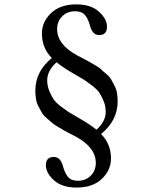

<svg xmlns="http://www.w3.org/2000/svg" viewBox="-20 -678 680 870"><path d="M214.8 -415Q169.9 -460.4 169.9 -525.9Q169.9 -579.1 211.4 -618.7Q252.9 -658.2 326.2 -658.2Q392.1 -658.2 428.5 -625Q464.8 -591.8 464.8 -557.1Q464.8 -519 429.2 -519Q399.4 -519 388.2 -560.1Q379.4 -593.3 364.7 -610.1Q350.1 -627 319.8 -627Q284.7 -627 261.7 -604Q238.8 -581.1 238.8 -545.9Q238.8 -476.1 330.1 -426.8Q334 -424.8 356 -413.3Q377.9 -401.9 384.5 -397.9Q391.1 -394 411.1 -382.6Q431.2 -371.1 438.5 -363.5Q445.8 -356 461.4 -343Q477.1 -330.1 483.6 -318.1Q490.2 -306.2 498.5 -290.5Q506.8 -274.9 510 -256.8Q513.2 -238.8 513.2 -219.2Q513.2 -131.8 438 -70.8Q482.9 -25.4 482.9 40Q482.9 93.3 441.4 132.6Q399.9 171.9 327.1 171.9Q261.2 171.9 224.6 138.9Q188 106 188 70.8Q188 32.7 224.1 33.2Q253.9 33.2 265.1 74.2Q273.9 107.4 288.6 124.3Q303.2 141.1 333 141.1Q368.2 141.1 391.1 118.2Q414.1 95.2 414.1 60.1Q414.1 -9.8 323.2 -59.1Q319.3 -61 297.1 -72.5Q274.9 -84 268.6 -87.9Q262.2 -91.8 242.2 -103.5Q222.2 -115.2 214.6 -122.6Q207 -129.9 191.4 -142.8Q175.8 -155.8 169.4 -168Q163.1 -180.2 154.5 -195.6Q146 -210.9 143.1 -229Q140.1 -247.1 140.1 -267.1Q140.1 -354.5 214.8 -415ZM417 -90.3Q459 -127.4 459 -170.9Q459 -197.8 449 -221.4Q439 -245.1 429 -259.5Q418.9 -273.9 393.6 -293Q368.2 -312 356.7 -319.1Q345.2 -326.2 312 -345.2Q264.6 -372.6 236.3 -396Q194.3 -357.9 193.8 -314.9Q193.8 -288.1 203.9 -264.6Q213.9 -241.2 223.9 -226.6Q233.9 -211.9 259.5 -192.9Q285.2 -173.8 296.6 -167Q308.1 -160.2 340.8 -141.1Q387.7 -114.3 417 -90.3Z"/></svg>

Font: Linux Libertine Mono
Style: Mono
Weight: 400
Designer: Philipp H. Poll
Foundry: Philipp H. Poll
Version: Version 5.1.7 ; ttfautohint (v0.9)